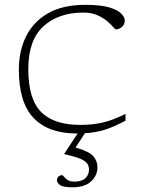

<svg xmlns="http://www.w3.org/2000/svg" viewBox="-20 -542 584 794"><path d="M280.5 232.5Q241.5 232.5 228.5 223.5Q215.5 214.5 215.5 202.5Q215.5 195 221 188.8Q226.5 182.5 237.5 182.5Q240 182.5 244.8 189Q249.5 195.5 259.5 202.2Q269.5 209 287.5 209Q318 209 333 195Q348 181 348 159.5Q348 145.5 341.2 135Q334.5 124.5 313 115Q291.5 105.5 246 95.5V93.5L301 10Q299 10 296.5 10Q180.5 10 119.2 -53.8Q58 -117.5 58 -254Q58 -332.5 88.5 -393Q119 -453.5 179.8 -487.8Q240.5 -522 332.5 -522Q398 -522 433.2 -511Q468.5 -500 482.2 -485Q496 -470 496 -458Q496 -441 484.5 -430.8Q473 -420.5 458.5 -420.5Q456.5 -420.5 447.5 -431Q438.5 -441.5 422.2 -455.2Q406 -469 381.8 -479.5Q357.5 -490 324.5 -490Q222 -490 159.5 -433.2Q97 -376.5 97 -255.5Q97 -133 149.8 -79.2Q202.5 -25.5 311.5 -25.5Q363.5 -25.5 405.8 -35.5Q448 -45.5 499 -71V-43Q449.5 -16.5 412 -5Q374.5 6.5 331 9L292.5 68Q348.5 84 365.8 104Q383 124 383 149.5Q383 184 356.5 208.2Q330 232.5 280.5 232.5Z"/></svg>

Font: Newsreader Caption ExtraLight
Style: Regular
Weight: 275
Designer: Hugues Gentile
Foundry: Production Type
Version: Version 1.001